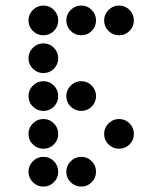

<svg xmlns="http://www.w3.org/2000/svg" viewBox="-20 -689 587 694"><path d="M190.4 -615.2Q190.4 -592.8 174.8 -577.1Q159.2 -561.5 136.7 -561.5Q114.7 -561.5 98.9 -577.1Q83 -592.8 83 -615.2Q83 -637.2 98.9 -653.1Q114.7 -668.9 136.7 -668.9Q159.2 -668.9 174.8 -653.1Q190.4 -637.2 190.4 -615.2ZM327.1 -615.2Q327.1 -592.8 311.5 -577.1Q295.9 -561.5 273.4 -561.5Q251.5 -561.5 235.6 -577.1Q219.7 -592.8 219.7 -615.2Q219.7 -637.2 235.6 -653.1Q251.5 -668.9 273.4 -668.9Q295.9 -668.9 311.5 -653.1Q327.1 -637.2 327.1 -615.2ZM463.9 -615.2Q463.9 -592.8 448.2 -577.1Q432.6 -561.5 410.2 -561.5Q388.2 -561.5 372.3 -577.1Q356.4 -592.8 356.4 -615.2Q356.4 -637.2 372.3 -653.1Q388.2 -668.9 410.2 -668.9Q432.6 -668.9 448.2 -653.1Q463.9 -637.2 463.9 -615.2ZM190.4 -478.5Q190.4 -456.1 174.8 -440.4Q159.2 -424.8 136.7 -424.8Q114.7 -424.8 98.9 -440.4Q83 -456.1 83 -478.5Q83 -500.5 98.9 -516.4Q114.7 -532.2 136.7 -532.2Q159.2 -532.2 174.8 -516.4Q190.4 -500.5 190.4 -478.5ZM190.4 -341.8Q190.4 -319.3 174.8 -303.7Q159.2 -288.1 136.7 -288.1Q114.7 -288.1 98.9 -303.7Q83 -319.3 83 -341.8Q83 -363.8 98.9 -379.6Q114.7 -395.5 136.7 -395.5Q159.2 -395.5 174.8 -379.6Q190.4 -363.8 190.4 -341.8ZM327.1 -341.8Q327.1 -319.3 311.5 -303.7Q295.9 -288.1 273.4 -288.1Q251.5 -288.1 235.6 -303.7Q219.7 -319.3 219.7 -341.8Q219.7 -363.8 235.6 -379.6Q251.5 -395.5 273.4 -395.5Q295.9 -395.5 311.5 -379.6Q327.1 -363.8 327.1 -341.8ZM190.4 -205.1Q190.4 -182.6 174.8 -167Q159.2 -151.4 136.7 -151.4Q114.7 -151.4 98.9 -167Q83 -182.6 83 -205.1Q83 -227.1 98.9 -242.9Q114.7 -258.8 136.7 -258.8Q159.2 -258.8 174.8 -242.9Q190.4 -227.1 190.4 -205.1ZM463.9 -205.1Q463.9 -182.6 448.2 -167Q432.6 -151.4 410.2 -151.4Q388.2 -151.4 372.3 -167Q356.4 -182.6 356.4 -205.1Q356.4 -227.1 372.3 -242.9Q388.2 -258.8 410.2 -258.8Q432.6 -258.8 448.2 -242.9Q463.9 -227.1 463.9 -205.1ZM190.4 -68.4Q190.4 -45.9 174.8 -30.3Q159.2 -14.6 136.7 -14.6Q114.7 -14.6 98.9 -30.3Q83 -45.9 83 -68.4Q83 -90.3 98.9 -106.2Q114.7 -122.1 136.7 -122.1Q159.2 -122.1 174.8 -106.2Q190.4 -90.3 190.4 -68.4ZM327.1 -68.4Q327.1 -45.9 311.5 -30.3Q295.9 -14.6 273.4 -14.6Q251.5 -14.6 235.6 -30.3Q219.7 -45.9 219.7 -68.4Q219.7 -90.3 235.6 -106.2Q251.5 -122.1 273.4 -122.1Q295.9 -122.1 311.5 -106.2Q327.1 -90.3 327.1 -68.4Z"/></svg>

Font: DatDot
Style: Regular
Weight: 400
Designer: GGBot
Version: 1.00